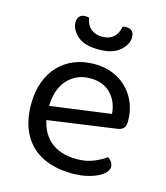

<svg xmlns="http://www.w3.org/2000/svg" viewBox="-104 -747 726 840"><g transform="rotate(15 259.5 -327.0)"><path d="M104 -180 100 -243 402 -284Q398 -339 364 -374.5Q330 -410 270 -410Q208 -410 167.5 -365.5Q127 -321 127 -238V-216Q134 -136 179.5 -94.5Q225 -53 304 -53Q346 -53 380 -67Q414 -81 434 -97Q445 -90 451.5 -80.5Q458 -71 458 -59Q458 -40 436.5 -23.5Q415 -7 379.5 3Q344 13 300 13Q223 13 166.5 -15Q110 -43 79.5 -98.5Q49 -154 49 -234Q49 -291 65.5 -335.5Q82 -380 111.5 -411Q141 -442 182 -458.5Q223 -475 271 -475Q332 -475 378.5 -449Q425 -423 451.5 -376.5Q478 -330 478 -270Q478 -248 468 -238.5Q458 -229 440 -227ZM272 -599Q304 -599 323.5 -616Q343 -633 348 -665Q352 -666 356 -666.5Q360 -667 365 -667Q381 -667 390.5 -658Q400 -649 400 -629Q400 -598 368 -569.5Q336 -541 272 -541Q206 -541 175 -569.5Q144 -598 144 -629Q144 -649 153.5 -658Q163 -667 179 -667Q184 -667 188.5 -666.5Q193 -666 196 -665Q201 -633 221 -616Q241 -599 272 -599Z"/></g></svg>

Font: Baloo Bhaijaan 2
Style: Regular
Weight: 400
Designer: Sanskriti Dholi, Noopur Datye and Ek Type
Foundry: Ek Type
Version: Version 1.701